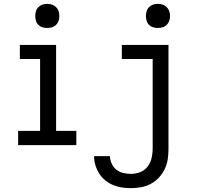

<svg xmlns="http://www.w3.org/2000/svg" viewBox="-20 -753 1090 996"><path d="M74 0V-74H188V-447H83V-520H271V-74H376V0ZM225 -608Q212 -608 200 -611.5Q188 -615 179 -624Q170 -633 166.5 -645Q163 -657 163 -670Q163 -683 166.5 -695Q170 -707 179 -716Q188 -725 200 -729Q212 -733 225 -733Q238 -733 250 -729Q262 -725 271 -716Q280 -707 284 -695Q288 -683 288 -670Q288 -657 284 -645Q280 -633 271 -624Q262 -615 250 -611.5Q238 -608 225 -608ZM660 223Q636 223 612.5 219.5Q589 216 567 207Q545 198 526 182.5Q507 167 494.5 147Q482 127 475 104Q468 81 468 57H550Q551 77 559.5 96Q568 115 584 127.5Q600 140 620 144.5Q640 149 660 149Q684 149 707 140Q730 131 745 112Q760 93 766 68.5Q772 44 772 20V-447H612V-520H854V20Q854 47 850 73.5Q846 100 834.5 124Q823 148 804.5 168Q786 188 762.5 200.5Q739 213 712.5 218Q686 223 660 223ZM799 -608Q786 -608 774 -611.5Q762 -615 753 -624Q744 -633 740.5 -645Q737 -657 737 -670Q737 -683 740.5 -695Q744 -707 753 -716Q762 -725 774 -729Q786 -733 799 -733Q812 -733 824 -729Q836 -725 845 -716Q854 -707 858 -695Q862 -683 862 -670Q862 -657 858 -645Q854 -633 845 -624Q836 -615 824 -611.5Q812 -608 799 -608Z"/></svg>

Font: Zed Sans Extended
Style: Regular
Weight: 400
Width: 7
Designer: Belleve Invis
Foundry: Belleve Invis
Version: Version 1.0.0; ttfautohint (v1.8.4)